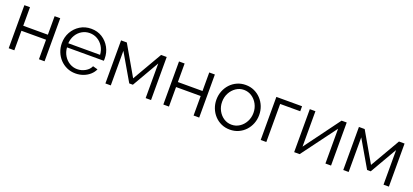

<svg xmlns="http://www.w3.org/2000/svg" viewBox="25 -1351 4699 2183"><g transform="rotate(20 2374.5 -260.0)"><path d="M74.1 0V-521.1H142.1V-296.9H440V-521.1H508V0H440V-236.2H142.1V0Z M883.2 10Q826.6 10 779 -11.5Q731.4 -33 696.1 -70.5Q660.9 -108 641.4 -157.1Q621.9 -206.3 621.9 -261.6Q621.9 -335.3 655.6 -396Q689.4 -456.7 748.4 -493.3Q807.4 -529.8 882.5 -529.8Q958.5 -529.8 1016.4 -492.8Q1074.3 -455.7 1107.3 -395.2Q1140.2 -334.7 1140.2 -263.2Q1140.2 -255.3 1139.9 -247.9Q1139.5 -240.4 1138.8 -236H693.5Q697.8 -180.3 724.5 -136.5Q751.2 -92.8 793.7 -67.6Q836.2 -42.5 885.6 -42.5Q937.2 -42.5 982.5 -68.4Q1027.8 -94.3 1045.5 -135.9L1104.8 -119.6Q1088.6 -82.5 1055.7 -53Q1022.8 -23.4 978.3 -6.7Q933.9 10 883.2 10ZM691.3 -284.9H1076.2Q1072.2 -341.5 1045.4 -384.8Q1018.7 -428.1 976.4 -452.7Q934.2 -477.4 882.8 -477.4Q832.3 -477.4 790.1 -452.7Q747.9 -428.1 721.6 -384.6Q695.3 -341.2 691.3 -284.9Z M1244.1 0V-521.1H1313.6L1520.6 -162.3L1728.5 -521.1H1796.3V0H1731.2V-419.1L1542.7 -93H1498.8L1309.3 -418.8V0Z M1945.1 0V-521.1H2013.1V-296.9H2311V-521.1H2379V0H2311V-236.2H2013.1V0Z M2751.2 10Q2694.6 10 2647.5 -11.4Q2600.4 -32.7 2565.6 -70.2Q2530.9 -107.7 2511.9 -156.4Q2492.9 -205.2 2492.9 -259.4Q2492.9 -314.7 2512.1 -363.4Q2531.2 -412.1 2565.9 -449.6Q2600.6 -487.1 2648.1 -508.5Q2695.6 -529.8 2751.6 -529.8Q2807.6 -529.8 2854.7 -508.5Q2901.8 -487.1 2936.9 -449.6Q2971.9 -412.1 2991.1 -363.4Q3010.2 -314.7 3010.2 -259.4Q3010.2 -205.2 2991.2 -156.4Q2972.2 -107.7 2937.4 -70.2Q2902.5 -32.7 2855.2 -11.4Q2807.9 10 2751.2 10ZM2562.3 -258.2Q2562.3 -200.3 2587.9 -152.8Q2613.5 -105.2 2656.1 -77.4Q2698.8 -49.5 2750.9 -49.5Q2803.1 -49.5 2846.2 -77.9Q2889.4 -106.2 2915.1 -154.4Q2940.8 -202.6 2940.8 -260.4Q2940.8 -318.2 2915.1 -365.9Q2889.4 -413.6 2846.3 -442Q2803.2 -470.3 2751.2 -470.3Q2699.4 -470.3 2656.5 -441.4Q2613.5 -412.5 2587.9 -364.7Q2562.3 -316.9 2562.3 -258.2Z M3123.1 0V-521.1H3433.9V-460.5H3191.1V0Z M3528.1 0V-520.1H3596.1V-91.5L3912.5 -521.1H3974.3V0H3906.3V-420.9L3594.2 0Z M4122.1 0V-521.1H4191.6L4398.6 -162.3L4606.5 -521.1H4674.3V0H4609.2V-419.1L4420.7 -93H4376.8L4187.3 -418.8V0Z"/></g></svg>

Font: Raleway Thin
Style: Regular
Weight: 100
Designer: Matt McInerney, Pablo Impallari, Rodrigo Fuenzalida
Foundry: Matt McInerney, Pablo Impallari, Rodrigo Fuenzalida
Version: Version 4.026